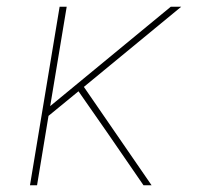

<svg xmlns="http://www.w3.org/2000/svg" viewBox="-20 -550 640 570"><path d="M69 0 157 -530H178L129 -235L487 -530H518L229 -292L430 0H406L298 -157L213 -279L124 -206L90 0Z"/></svg>

Font: Iosevka Slab Thin Extended
Style: Italic
Weight: 100
Width: 7
Italic angle: -9°
Monospace: yes
Designer: Belleve Invis
Foundry: Belleve Invis
Version: Version 11.1.0; ttfautohint (v1.8.3)